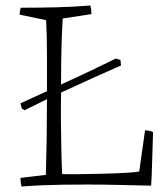

<svg xmlns="http://www.w3.org/2000/svg" viewBox="-20 -668 592 695"><path d="M58 7Q54 -7 54 -24L146 -35Q150 -169 150 -305V-309Q128 -298 107.5 -288Q87 -278 69 -269L59 -275L54 -294Q69 -301 94.5 -312.5Q120 -324 150 -338Q150 -401 150 -469Q150 -537 147 -595L51 -615Q51 -626 55 -640Q120 -640 181.5 -641.5Q243 -643 307 -648Q309 -641 310 -633Q311 -625 311 -617L207 -601Q204 -553 202.5 -493Q201 -433 201 -362Q243 -381 284 -400.5Q325 -420 356 -435Q387 -450 399 -456L416 -451L418 -431Q377 -413 319 -387Q261 -361 201 -333Q201 -326 201 -319Q200 -284 200.5 -232.5Q201 -181 202 -128.5Q203 -76 205 -38Q226 -37 264.5 -37.5Q303 -38 347 -39Q391 -40 428.5 -42Q466 -44 484 -47L505 -196Q521 -196 534 -190L533 -156L529 -30L527 4Q470 3 412 1.5Q354 0 298 0Q249 0 211 0.5Q173 1 137 2.5Q101 4 58 7Z"/></svg>

Font: Labrada Light
Style: Regular
Weight: 300
Designer: Mercedes Jáuregui
Foundry: Omnibus-Type Team
Version: Version 1.000; ttfautohint (v1.8.4.7-5d5b)